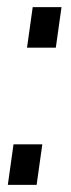

<svg xmlns="http://www.w3.org/2000/svg" viewBox="-20 -520 201 540"><path d="M99 -114 83 0H2L18 -114ZM153 -500 137 -386H56L72 -500Z"/></svg>

Font: Pathway Extreme SemiCondensed
Style: Italic
Weight: 400
Width: 4
Italic angle: -8°
Version: Version 1.001;gftools[0.9.26]